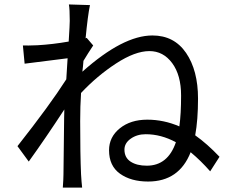

<svg xmlns="http://www.w3.org/2000/svg" viewBox="-20 -811 1040 864"><path d="M640.6 -65.4Q735.4 -65.4 771.5 -170.9Q705.1 -207 635.7 -207Q596.7 -207 568.4 -187Q540 -167 540 -137.7Q540 -101.6 567.9 -83.5Q595.7 -65.4 640.6 -65.4ZM370.1 -640.6 399.4 -606.4Q376 -571.3 355.5 -537.1Q355.5 -529.3 353.5 -513.2Q351.6 -497.1 350.6 -488.3Q533.2 -651.4 666 -651.4Q763.7 -651.4 817.4 -572.8Q871.1 -494.1 871.1 -367.2Q871.1 -271.5 858.4 -202.1Q912.1 -164.1 967.8 -105.5L925.8 -40Q883.8 -87.9 837.9 -126Q786.1 5.9 646.5 5.9Q569.3 5.9 520 -29.3Q470.7 -64.5 470.7 -134.8Q470.7 -194.3 519 -233.4Q567.4 -272.5 642.6 -272.5Q716.8 -272.5 787.1 -242.2Q794.9 -297.9 794.9 -380.9Q794.9 -472.7 754.9 -526.9Q714.8 -581.1 652.3 -581.1Q587.9 -581.1 502.4 -525.4Q417 -469.7 344.7 -392.6Q340.8 -333 340.8 -265.6Q340.8 -116.2 344.7 -27.3Q346.7 7.8 349.6 33.2H262.7Q265.6 -7.8 265.6 -26.4Q267.6 -238.3 268.6 -280.3Q268.6 -284.2 269 -297.4Q269.5 -310.5 269.5 -318.4Q184.6 -188.5 109.4 -84L58.6 -153.3Q204.1 -337.9 278.3 -454.1Q280.3 -486.3 284.2 -548.8Q276.4 -547.9 90.8 -524.4L83 -606.4Q102.5 -605.5 148.4 -607.4Q216.8 -611.3 289.1 -624Q293.9 -700.2 293.9 -716.8Q293.9 -770.5 290 -791L384.8 -788.1Q375 -741.2 365.2 -638.7Z"/></svg>

Font: Gen Shin Gothic Regular
Style: Regular
Weight: 400
Designer: [Source Han Sans]
Ryoko NISHIZUKA  (kana & ideographs); Paul D. Hunt (Latin, Greek & Cyrillic); Wenlong ZHANG  (bopomofo
Version: Version 1.002.20150607